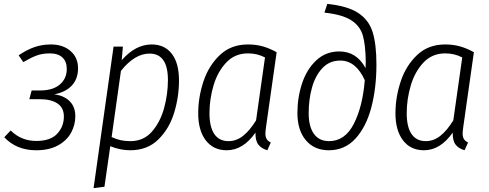

<svg xmlns="http://www.w3.org/2000/svg" viewBox="-20 -763 2518 989"><path d="M382 -411Q382 -357 350 -322.5Q318 -288 259 -277Q309 -271 338.5 -242Q368 -213 368 -164Q368 -120 346.5 -80Q325 -40 279.5 -14.5Q234 11 166 11Q65 11 2 -56L35 -91Q89 -37 167 -37Q240 -37 274.5 -74Q309 -111 309 -163Q309 -208 276 -230Q243 -252 186 -252H131L143 -297H187Q252 -297 288 -327.5Q324 -358 324 -408Q324 -446 301.5 -467Q279 -488 237 -488Q198 -488 168.5 -477Q139 -466 100 -443L76 -478Q117 -506 156.5 -520Q196 -534 242 -534Q304 -534 343 -500.5Q382 -467 382 -411Z M565 -523H613L607 -453Q678 -534 761 -534Q828 -534 865 -486Q902 -438 902 -349Q902 -264 877 -182Q852 -100 795.5 -44.5Q739 11 651 11Q599 11 548 -10L518 199L462 206ZM845 -351Q845 -487 750 -487Q674 -487 603 -398L555 -57Q579 -46 601 -41Q623 -36 652 -36Q720 -36 763 -85.5Q806 -135 825.5 -207Q845 -279 845 -351Z M1405 -494 1351 -114Q1347 -84 1347 -76Q1347 -58 1353.5 -47Q1360 -36 1375 -29L1357 11Q1326 2 1310.5 -18.5Q1295 -39 1296 -80Q1232 11 1148 11Q1079 11 1040 -40Q1001 -91 1001 -179Q1001 -262 1028 -343.5Q1055 -425 1112.5 -479.5Q1170 -534 1257 -534Q1299 -534 1334 -524Q1369 -514 1405 -494ZM1059 -180Q1059 -109 1084 -72.5Q1109 -36 1157 -36Q1198 -36 1232.5 -63.5Q1267 -91 1299 -143L1345 -467Q1306 -488 1257 -488Q1190 -488 1145.5 -441Q1101 -394 1080 -323Q1059 -252 1059 -180Z M1512 -181Q1512 -261 1536 -333.5Q1560 -406 1609 -452Q1658 -498 1728 -498Q1817 -498 1863 -412L1864 -444Q1863 -531 1849 -580Q1835 -629 1789.5 -658.5Q1744 -688 1651 -698L1666 -743Q1771 -732 1825.5 -696Q1880 -660 1899.5 -597.5Q1919 -535 1919 -431Q1919 -309 1892.5 -209Q1866 -109 1811 -49Q1756 11 1674 11Q1599 11 1555.5 -40.5Q1512 -92 1512 -181ZM1859 -350Q1813 -451 1733 -451Q1677 -451 1640.5 -412Q1604 -373 1587 -311.5Q1570 -250 1570 -181Q1570 -111 1597 -73.5Q1624 -36 1675 -36Q1757 -36 1802.5 -125Q1848 -214 1859 -350Z M2421 -494 2367 -114Q2363 -84 2363 -76Q2363 -58 2369.5 -47Q2376 -36 2391 -29L2373 11Q2342 2 2326.5 -18.5Q2311 -39 2312 -80Q2248 11 2164 11Q2095 11 2056 -40Q2017 -91 2017 -179Q2017 -262 2044 -343.5Q2071 -425 2128.5 -479.5Q2186 -534 2273 -534Q2315 -534 2350 -524Q2385 -514 2421 -494ZM2075 -180Q2075 -109 2100 -72.5Q2125 -36 2173 -36Q2214 -36 2248.5 -63.5Q2283 -91 2315 -143L2361 -467Q2322 -488 2273 -488Q2206 -488 2161.5 -441Q2117 -394 2096 -323Q2075 -252 2075 -180Z"/></svg>

Font: Fira Sans Condensed Light
Style: Italic
Weight: 300
Width: 3
Italic angle: -8°
Designer: Carrois Corporate & Edenspiekermann AG
Foundry: Carrois Corporate GbR & Edenspiekermann AG
Version: Version 4.203